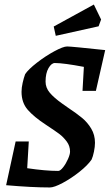

<svg xmlns="http://www.w3.org/2000/svg" viewBox="-20 -818 484 847"><path d="M344 -417 350 -523Q260 -540 222 -540Q207 -540 194 -517.5Q181 -495 181 -458Q181 -431 199.5 -409Q218 -387 253 -362L280 -343Q319 -317 342.5 -297.5Q366 -278 382.5 -250.5Q399 -223 399 -188Q399 -171 394.5 -149Q390 -127 384 -114Q367 -89 330.5 -60Q294 -31 256.5 -11Q219 9 200 9Q121 9 7 -1L49 -194H107L100 -76Q181 -64 237 -64Q246 -64 258.5 -80Q271 -96 280 -116.5Q289 -137 289 -149Q289 -174 274.5 -193.5Q260 -213 243 -226Q226 -239 182 -268Q130 -302 102.5 -333.5Q75 -365 75 -413Q75 -431 80 -453Q85 -475 91 -491Q105 -512 143 -541.5Q181 -571 220 -592Q259 -613 276 -613Q295 -613 444 -597L403 -417ZM217 -701 394 -798 426 -732 415 -702 226 -660Z"/></svg>

Font: Grenze Medium
Style: Italic
Weight: 500
Italic angle: -10°
Designer: Renata Polastri
Foundry: Omnibus-Type
Version: Version 1.002; ttfautohint (v1.8)